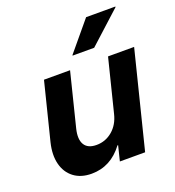

<svg xmlns="http://www.w3.org/2000/svg" viewBox="-132 -820 852 934"><g transform="rotate(-20 294.0 -353.5)"><path d="M184.2 9.2Q129.2 9.2 92.9 -18.3Q56.7 -45.8 44.6 -93.8Q32.5 -141.7 47.5 -203.3L121.7 -500H256.7L187.5 -222.5Q175 -170.8 192.1 -142.5Q209.2 -114.2 254.2 -114.2Q300.8 -114.2 336.7 -144.6Q372.5 -175 385 -226.7L453.3 -500H588.3L463.3 0H332.5L351.7 -77.5H348.3Q283.3 9.2 184.2 9.2ZM292.5 -562.5 293.3 -565.8 418.3 -715.8H570L569.2 -712.5L404.2 -562.5Z"/></g></svg>

Font: Funnel Sans
Style: Bold Italic
Weight: 700
Italic angle: -14.036°
Designer: NORD ID, Kristian Moeller
Foundry: Dicotype
Version: Version 1.000